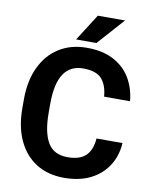

<svg xmlns="http://www.w3.org/2000/svg" viewBox="-98 -980 850 1063"><g transform="rotate(10 327.0 -448.5)"><path d="M475.6 -235.8H621.6Q617.2 -164.1 582 -108.6Q546.9 -53.2 484.6 -21.7Q422.4 9.8 335.4 9.8Q244.1 9.8 178.5 -31.7Q112.8 -73.2 77.4 -149.7Q42 -226.1 42 -330.6V-379.9Q42 -484.4 78.4 -561Q114.7 -637.7 180.9 -679.4Q247.1 -721.2 336.4 -721.2Q425.3 -721.2 486.6 -689Q547.9 -656.7 581.8 -600.3Q615.7 -543.9 622.6 -471.2H476.6Q471.7 -535.6 440.4 -570.3Q409.2 -605 336.4 -605Q189.9 -605 189.9 -380.9V-330.6Q189.9 -220.2 223.6 -163.1Q257.3 -106 335.4 -106Q403.8 -106 437.3 -138.4Q470.7 -170.9 475.6 -235.8ZM269 -756.3 364.7 -906.7H517.6L383.3 -756.3Z"/></g></svg>

Font: Vazirmatn FD
Style: Bold
Weight: 700
Designer: Saber Rastikerdar
Foundry: Saber Rastikerdar
Version: Version 33.001